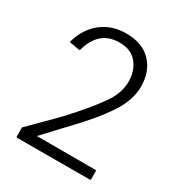

<svg xmlns="http://www.w3.org/2000/svg" viewBox="-169 -905 877 940"><g transform="rotate(30 270.0 -435.0)"><path d="M60 -136Q74 -151 105 -181.5Q136 -212 176.5 -252.5Q217 -293 256 -338Q324 -415 362.5 -473Q401 -531 400 -595Q399 -654 365 -695Q331 -736 262 -735Q206 -734 170 -702Q134 -670 118 -612Q117 -605 111 -605L60 -614Q53 -614 55 -621Q78 -701 135.5 -745.5Q193 -790 273 -790Q365 -790 415 -737.5Q465 -685 465 -600Q465 -532 424 -462.5Q383 -393 294 -296Q263 -262 226 -223.5Q189 -185 144 -136H474Q480 -136 480 -130V-87Q480 -81 474 -81L66 -80Q60 -80 60 -86Z"/></g></svg>

Font: Gowun Dodum
Style: Regular
Weight: 400
Designer: Yanghee Ryu
Foundry: Yanghee Ryu
Version: Version 2.000